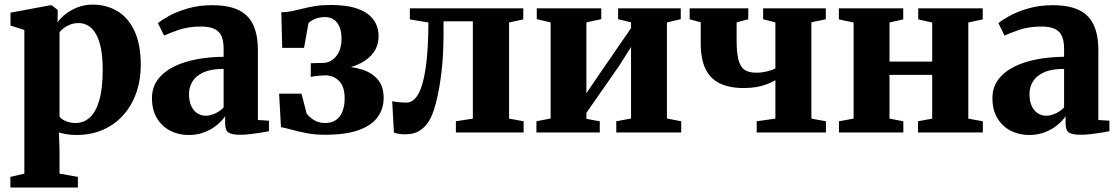

<svg xmlns="http://www.w3.org/2000/svg" viewBox="-20 -574 4844 832"><path d="M25 238.5V192.5L85.5 178.5V-444L25.5 -463.5V-519L196.5 -551H204.5L230 -531L229.5 -477.5Q240.5 -494 262.5 -511.8Q284.5 -529.5 315 -541.8Q345.5 -554 380.5 -554Q441.5 -554 488.8 -525.8Q536 -497.5 563 -439.2Q590 -381 590 -291Q590 -227 570.5 -171.8Q551 -116.5 514.5 -75.5Q478 -34.5 426.5 -11.8Q375 11 310.5 11Q289 11 267.8 7.5Q246.5 4 235.5 0L238 76V178.5L317.5 192.5V238.5ZM308 -41Q342.5 -41 369 -64.8Q395.5 -88.5 410.2 -139.2Q425 -190 425 -272Q425 -327.5 417 -366Q409 -404.5 394.8 -428.2Q380.5 -452 361.8 -463Q343 -474 321 -474Q300.5 -474 284 -467.5Q267.5 -461 256 -452Q244.5 -443 238 -434.5V-69Q245.5 -57.5 265 -49.2Q284.5 -41 308 -41Z M797 11Q753 11 716.8 -8Q680.5 -27 659.5 -62.8Q638.5 -98.5 638.5 -148.5Q638.5 -195.5 663.8 -229.2Q689 -263 732.5 -284.8Q776 -306.5 832 -317Q888 -327.5 949 -328V-362.5Q949 -394.5 940.5 -415.8Q932 -437 910.5 -448Q889 -459 851 -459Q796.5 -459 755.2 -444.8Q714 -430.5 691 -420L664.5 -473.5Q679 -486.5 712 -504.8Q745 -523 793 -537.2Q841 -551.5 899.5 -551.5Q970 -551.5 1013.5 -530.5Q1057 -509.5 1077.2 -466.2Q1097.5 -423 1097.5 -356.5V-54L1145.5 -51V-5.5Q1134.5 -3 1113 0.5Q1091.5 4 1066.8 7Q1042 10 1020 10Q984.5 10 970 0.2Q955.5 -9.5 955.5 -40V-70.5Q944.5 -53 922.2 -34Q900 -15 868.5 -2Q837 11 797 11ZM872 -72.5Q890.5 -72.5 912.5 -82.5Q934.5 -92.5 949 -108.5V-275.5Q895.5 -275.5 862.5 -260.8Q829.5 -246 814.2 -221.2Q799 -196.5 799 -166.5Q799 -137 808.2 -116Q817.5 -95 834 -83.8Q850.5 -72.5 872 -72.5Z M1387.5 10Q1345.5 10 1309.8 3.2Q1274 -3.5 1245.8 -11.5Q1217.5 -19.5 1197.5 -23L1189.5 -168H1286.5L1308.5 -83Q1319.5 -67 1340 -54Q1360.5 -41 1389 -41Q1417.5 -41 1436.2 -54.2Q1455 -67.5 1464.2 -91.5Q1473.5 -115.5 1473.5 -148Q1473.5 -198 1449.8 -222.8Q1426 -247.5 1389 -247.5Q1382.5 -247.5 1370 -246.5Q1357.5 -245.5 1345.2 -244Q1333 -242.5 1326.5 -241L1327 -300L1383.5 -301.5Q1402.5 -302.5 1420 -314.5Q1437.5 -326.5 1448.8 -349.5Q1460 -372.5 1460 -406Q1460 -437 1451 -458Q1442 -479 1426 -489.5Q1410 -500 1389 -500Q1363.5 -500 1343.5 -491.2Q1323.5 -482.5 1316.5 -473L1297.5 -366.5H1203L1199 -521Q1223.5 -521 1246 -525.8Q1268.5 -530.5 1292.8 -536.8Q1317 -543 1346.2 -547.8Q1375.5 -552.5 1413.5 -552.5Q1484 -552.5 1530 -536Q1576 -519.5 1598.2 -489Q1620.5 -458.5 1620.5 -416.5Q1620.5 -378.5 1600.5 -349Q1580.5 -319.5 1542 -299.8Q1503.5 -280 1447.5 -272L1450 -287Q1505 -286.5 1548.5 -272.8Q1592 -259 1617.2 -229.2Q1642.5 -199.5 1642.5 -150Q1642.5 -103 1616.5 -66.8Q1590.5 -30.5 1534.5 -10.2Q1478.5 10 1387.5 10Z M1735.5 8Q1719.5 8 1707.5 5.8Q1695.5 3.5 1687 0.5L1679.5 -135.5Q1689.5 -133 1707.5 -131.2Q1725.5 -129.5 1741 -129.5Q1772 -129.5 1793 -167.2Q1814 -205 1825 -282Q1836 -359 1836.5 -476.5L1756 -490V-538H2247.5V-490L2186 -476.5V-60L2249 -48.5V0H1955.5V-48.5L2029 -60V-481.5H1902V-433.5Q1902 -334.5 1893 -260.8Q1884 -187 1871.5 -137.8Q1859 -88.5 1846.5 -63.5Q1830 -29.5 1803 -10.8Q1776 8 1735.5 8Z M2304.5 0V-48.5L2366 -60.5V-477L2306 -491V-538H2585.5V-491L2521 -477V-170L2572 -245L2714.5 -452V-477L2658.5 -491V-538H2930V-491L2870 -476.5V-60.5L2932 -48.5V0H2650.5V-48.5L2714.5 -60.5V-370.5L2663.5 -289.5L2521 -85V-59L2579 -48.5V0Z M3259 0V-48.5L3340 -60V-226.5Q3323.5 -217 3303 -209Q3282.5 -201 3257.8 -196.8Q3233 -192.5 3203 -192.5Q3141 -192.5 3099.5 -212.5Q3058 -232.5 3037.2 -275.2Q3016.5 -318 3016.5 -386V-477.5L2968.5 -490.5V-538H3222.5V-490.5L3172 -477V-399.5Q3172 -345 3180.2 -314.2Q3188.5 -283.5 3206.8 -271.2Q3225 -259 3256 -259Q3281.5 -259 3304.5 -264.8Q3327.5 -270.5 3340 -277.5V-477L3287 -490.5V-538H3558.5V-490.5L3496 -477.5V-60L3559 -48.5V0Z M3615.5 0V-48.5L3679 -60V-476.5L3615 -490V-538H3894V-490L3834.5 -476.5V-307H4019.5V-476.5L3959 -490V-538H4238.5V-490L4176 -476.5V-60L4239 -48.5V0H3958V-48.5L4019.5 -60V-249.5H3834.5V-60L3894.5 -48.5V0Z M4439 11Q4395 11 4358.8 -8Q4322.5 -27 4301.5 -62.8Q4280.5 -98.5 4280.5 -148.5Q4280.5 -195.5 4305.8 -229.2Q4331 -263 4374.5 -284.8Q4418 -306.5 4474 -317Q4530 -327.5 4591 -328V-362.5Q4591 -394.5 4582.5 -415.8Q4574 -437 4552.5 -448Q4531 -459 4493 -459Q4438.5 -459 4397.2 -444.8Q4356 -430.5 4333 -420L4306.5 -473.5Q4321 -486.5 4354 -504.8Q4387 -523 4435 -537.2Q4483 -551.5 4541.5 -551.5Q4612 -551.5 4655.5 -530.5Q4699 -509.5 4719.2 -466.2Q4739.5 -423 4739.5 -356.5V-54L4787.5 -51V-5.5Q4776.5 -3 4755 0.5Q4733.5 4 4708.8 7Q4684 10 4662 10Q4626.5 10 4612 0.2Q4597.5 -9.5 4597.5 -40V-70.5Q4586.5 -53 4564.2 -34Q4542 -15 4510.5 -2Q4479 11 4439 11ZM4514 -72.5Q4532.5 -72.5 4554.5 -82.5Q4576.5 -92.5 4591 -108.5V-275.5Q4537.5 -275.5 4504.5 -260.8Q4471.5 -246 4456.2 -221.2Q4441 -196.5 4441 -166.5Q4441 -137 4450.2 -116Q4459.5 -95 4476 -83.8Q4492.5 -72.5 4514 -72.5Z"/></svg>

Font: Merriweather 60pt ExtraBold
Style: Regular
Weight: 800
Version: Version 2.100